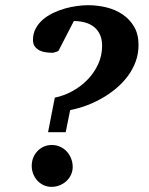

<svg xmlns="http://www.w3.org/2000/svg" viewBox="-20 -707 575 739"><path d="M259.8 -64.9Q259.8 -48.3 253.2 -34.2Q246.6 -20 235.4 -9.8Q224.1 0.5 209.5 6.3Q194.8 12.2 178.2 12.2Q161.6 12.2 147.7 5.6Q133.8 -1 123.5 -12.2Q113.3 -23.4 107.7 -38.1Q102.1 -52.7 102.1 -68.8Q102.1 -85.4 107.9 -99.9Q113.8 -114.3 124 -125.2Q134.3 -136.2 148.4 -142.6Q162.6 -148.9 179.2 -148.9Q196.8 -148.9 211.7 -142.1Q226.6 -135.3 237.1 -123.8Q247.6 -112.3 253.7 -96.9Q259.8 -81.5 259.8 -64.9ZM513.2 -534.2Q513.2 -500 502.2 -470Q491.2 -439.9 471.9 -414.1Q452.6 -388.2 427 -366.7Q401.4 -345.2 372.1 -328.6Q342.8 -312 311.5 -300.5Q280.3 -289.1 250 -283.2L232.9 -198.2H165L190.9 -331.1Q226.1 -338.4 259 -356.4Q292 -374.5 317.4 -400.9Q342.8 -427.2 357.9 -460.2Q373 -493.2 373 -530.8Q373 -556.2 364.5 -574.2Q356 -592.3 341.3 -603.8Q326.7 -615.2 306.9 -620.6Q287.1 -626 264.2 -626L205.1 -511.2Q204.1 -510.3 200.7 -509Q197.3 -507.8 193.6 -506.6Q189.9 -505.4 186.8 -504.6Q183.6 -503.9 183.1 -503.9Q170.4 -503.9 157 -505.6Q143.6 -507.3 132.6 -512.7Q121.6 -518.1 114.3 -527.8Q106.9 -537.6 106.9 -553.2Q106.9 -577.6 117.2 -596.9Q127.4 -616.2 144.5 -631.1Q161.6 -646 183.8 -656.7Q206.1 -667.5 229.5 -674.1Q252.9 -680.7 276.1 -683.8Q299.3 -687 318.8 -687Q355 -687 389.9 -678.5Q424.8 -669.9 452.1 -651.4Q479.5 -632.8 496.3 -604Q513.2 -575.2 513.2 -534.2Z"/></svg>

Font: Charis SIL Phon
Style: Bold Italic
Weight: 700
Italic angle: -11°
Foundry: SIL International
Version: Version 5.000